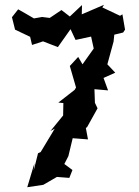

<svg xmlns="http://www.w3.org/2000/svg" viewBox="-20 -756 583 803"><path d="M503 -632 492 -696 482 -690 408 -725 415 -736 322 -696 323 -735 272 -687 237 -714 188 -681 156 -685 122 -679C101 -692 78 -704 56 -717L30 -684L43 -632L106 -602L114 -568L160 -583L222 -559C240 -584 257 -609 275 -634L296 -589L361 -603L372 -553L325 -487L307 -518L272 -480L298 -390L292 -380L224 -327L245 -325L244 -273L191 -208L209 -218L150 -120L139 -115L121 -43L124 -73L94 27L161 17L218 -16L270 -12L283 -45L249 -70L266 -103L284 -178L348 -173L339 -221L344 -224L388 -303L377 -326L375 -383L432 -378L413 -430L462 -452L429 -487L455 -582L458 -611L495 -620Z"/></svg>

Font: Asimov Aggro
Style: Condensed
Weight: 500
Designer: Google
Version: Version 2.000980; 2014